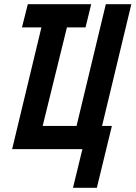

<svg xmlns="http://www.w3.org/2000/svg" viewBox="-20 -713 648 918"><path d="M329 185 374 0H38L178 -582H85L113 -693H416L389 -582H300L184 -111H346L486 -693H608L468 -111H515L443 185Z"/></svg>

Font: Ubuntu Sans Mono
Style: Bold Italic
Weight: 700
Italic angle: -13.5°
Monospace: yes
Designer: Dalton Maag Ltd
Foundry: Dalton Maag Ltd
Version: Version 1.006